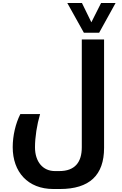

<svg xmlns="http://www.w3.org/2000/svg" viewBox="-20 -1024 816 1284"><path d="M753 -1004H656L591 -875L528 -1004H430L541 -805H643ZM337 240H381C578 240 676 148 676 -35V-760H527V-39C527 62 480 120 377 120H347C267 120 214 58 214 -39C214 -107 227 -190 248 -261H116C84 -198 65 -116 65 -40C65 126 166 240 337 240Z"/></svg>

Font: Noto Kufi Arabic
Style: Bold
Weight: 700
Designer: Monotype Design Team, David Williams, Khaled Hosny
Foundry: Google LLC
Version: Version 2.109